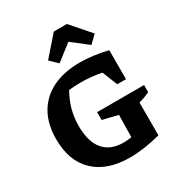

<svg xmlns="http://www.w3.org/2000/svg" viewBox="-212 -1059 1129 1211"><g transform="rotate(-30 352.0 -453.5)"><path d="M383 11Q216 11 125 -76Q34 -163 34 -322Q34 -431 78 -508Q122 -585 205 -626Q288 -667 404 -667Q449 -667 500.5 -660.5Q552 -654 605 -641V-430H541L497 -540Q421 -555 344 -555Q302 -555 260 -550Q230 -497 214.5 -442Q199 -387 199 -323Q199 -208 248.5 -149.5Q298 -91 393 -91Q420 -91 451 -96L454 -257L343 -284V-341H685V-289Q668 -281 648 -273.5Q628 -266 605 -260V-21Q543 -5 487 3Q431 11 383 11ZM456 -918 578 -778 524 -726 408 -816 292 -726 238 -778 361 -918Z"/></g></svg>

Font: Piazzolla SC
Style: Bold
Weight: 700
Designer: Juan Pablo del Peral
Foundry: Huerta Tipografica
Version: Version 1.330